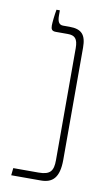

<svg xmlns="http://www.w3.org/2000/svg" viewBox="-77 -687 408 727"><g transform="rotate(10 126.5 -323.5)"><path d="M20 0H134C178 0 204 -22 204 -92V-523C204 -572 187 -592 140 -592H115C100 -592 93 -603 93 -627V-647H80C76 -625 73 -597 73 -585C73 -571 77 -564 92 -564H138C165 -564 177 -553 177 -516V-86C177 -44 165 -28 120 -28H23Z"/></g></svg>

Font: Noto Serif Hebrew Condensed Thin
Style: Regular
Weight: 100
Width: 3
Designer: Monotype Design Team
Foundry: Monotype Imaging Inc.
Version: Version 2.004